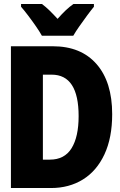

<svg xmlns="http://www.w3.org/2000/svg" viewBox="-20 -947 603 967"><path d="M35 0V-714H246Q388 -714 466.5 -624Q545 -534 545 -372Q545 -253 506 -169.5Q467 -86 397.5 -43Q328 0 237 0ZM231 -143Q305 -143 340.5 -200.5Q376 -258 376 -362Q376 -571 240 -571H196V-143ZM191 -767Q180 -787 161 -814.5Q142 -842 121.5 -869Q101 -896 86 -913V-927H191Q210 -913 229 -894.5Q248 -876 270 -852Q292 -877 311 -895Q330 -913 350 -927H453V-913Q438 -895 418.5 -868.5Q399 -842 380 -815Q361 -788 349 -767Z"/></svg>

Font: Noto Sans Mono SemiCondensed Black
Style: Regular
Weight: 900
Width: 4
Designer: Monotype Design Team
Foundry: Monotype Imaging Inc.
Version: Version 2.014; ttfautohint (v1.8.4.7-5d5b)